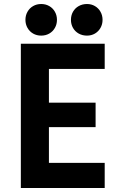

<svg xmlns="http://www.w3.org/2000/svg" viewBox="-20 -938 602 958"><path d="M106.9 -838.9Q106.9 -861.3 117.2 -879.4Q127.4 -897.5 145.3 -907.7Q163.1 -918 185.5 -918Q208 -918 225.8 -907.7Q243.7 -897.5 253.9 -879.4Q264.2 -861.3 264.2 -838.9Q264.2 -816.9 253.9 -798.8Q243.7 -780.8 225.8 -770.5Q208 -760.3 185.5 -760.3Q163.1 -760.3 145.3 -770.5Q127.4 -780.8 117.2 -798.8Q106.9 -816.9 106.9 -838.9ZM334 -838.9Q334 -861.3 344.2 -879.4Q354.5 -897.5 372.8 -907.7Q391.1 -918 414.1 -918Q436 -918 453.6 -907.7Q471.2 -897.5 481.4 -879.4Q491.7 -861.3 491.7 -838.9Q491.7 -816.9 481.4 -798.8Q471.2 -780.8 453.6 -770.5Q436 -760.3 414.1 -760.3Q391.1 -760.3 372.8 -770.5Q354.5 -780.8 344.2 -798.8Q334 -816.9 334 -838.9ZM84 0V-719.7H502.4V-594.2H224.1V-425.8H457V-303.7H224.1V-125.5H502.4V0Z"/></svg>

Font: Reddit Mono
Style: Bold
Weight: 700
Designer: Stephen Hutchings
Foundry: Reddit
Version: Version 1.009